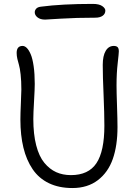

<svg xmlns="http://www.w3.org/2000/svg" viewBox="-20 -910 703 979"><path d="M210 -810.1Q185.5 -810.1 171.4 -821.3Q157.2 -832.5 157.2 -847.2Q157.2 -857.4 164.6 -865.7Q171.9 -874 189 -876Q296.4 -890.1 453.1 -890.1Q484.9 -890.1 501 -879.2Q517.1 -868.2 517.1 -856Q517.1 -839.4 503.4 -829.6Q489.7 -819.8 465.8 -819.8Q369.1 -819.8 290.8 -814.9Q212.4 -810.1 210 -810.1ZM349.1 48.8Q280.8 48.8 229.5 24.2Q178.2 -0.5 146.5 -47.1Q114.7 -93.8 99.4 -157Q84 -220.2 84 -300.8Q84 -330.1 86.4 -383.1Q88.9 -436 88.9 -453.1Q88.9 -497.1 85.2 -530Q81.5 -563 76.9 -578.1Q72.3 -593.3 68.6 -609.4Q64.9 -625.5 64.9 -640.1Q64.9 -675.8 95.2 -675.8Q106.4 -675.8 116.9 -665.3Q127.4 -654.8 136.7 -633.1Q146 -611.3 151.6 -572.3Q157.2 -533.2 157.2 -481.9Q157.2 -456.5 153.6 -394.5Q149.9 -332.5 149.9 -303.2Q149.9 -225.6 164.6 -168.9Q179.2 -112.3 206.1 -79.8Q232.9 -47.4 266.4 -32.2Q299.8 -17.1 341.8 -17.1Q431.2 -17.1 471.7 -77.9Q512.2 -138.7 512.2 -269Q512.2 -332 508.1 -426.8Q503.9 -521.5 503.9 -579.1Q503.9 -625 518.8 -650.4Q533.7 -675.8 560.1 -675.8Q573.2 -675.8 579.6 -669.7Q585.9 -663.6 585.9 -647.9Q585.9 -638.2 580.1 -587.6Q574.2 -537.1 574.2 -475.1Q574.2 -440.4 576.7 -369.9Q579.1 -299.3 579.1 -262.2Q579.1 -168 555.2 -99.6Q531.2 -31.2 478.8 8.8Q426.3 48.8 349.1 48.8Z"/></svg>

Font: Shantell Sans Bouncy
Style: Regular
Weight: 300
Designer: Stephen Nixon, Anya Danilova, Shantell Martin
Foundry: Arrow Type
Version: Version 1.006;[9816181b4]